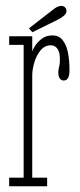

<svg xmlns="http://www.w3.org/2000/svg" viewBox="-20 -650 280 670"><path d="M12 0V-30H62.5V-493.5H12V-523.5H92.5V-470Q93 -474.5 101.2 -488.2Q109.5 -502 125 -514.2Q140.5 -526.5 163.5 -526.5Q185 -526.5 198 -510.8Q211 -495 216.8 -467.8Q222.5 -440.5 222.5 -405.5Q222.5 -387 217.5 -378Q212.5 -369 202.5 -369Q194 -369 188.8 -376Q183.5 -383 183.5 -398Q183.5 -406 185 -411.2Q186.5 -416.5 187.8 -423.8Q189 -431 189 -443.5Q189 -469.5 179.8 -480.8Q170.5 -492 157.5 -492Q136 -492 121.5 -474.2Q107 -456.5 99.8 -432Q92.5 -407.5 92.5 -387.5V-30H144.5V0ZM93 -537.5 81 -551 164 -615.5Q171 -621.5 179 -625.5Q187 -629.5 194 -629.5Q199 -629.5 203.2 -627.2Q207.5 -625 210 -620Q212 -616.5 212 -612Q212 -602.5 202.2 -594.5Q192.5 -586.5 181 -581Z"/></svg>

Font: Imbue Thin 10pt Thin
Style: Regular
Weight: 250
Version: Version 1.102